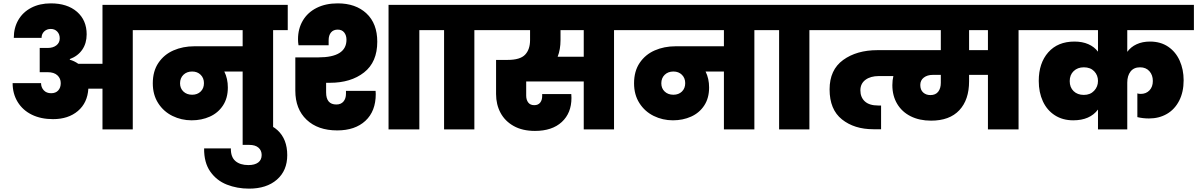

<svg xmlns="http://www.w3.org/2000/svg" viewBox="-20 -769 7115 1141"><path d="M856 -740V-590H769V0H589V-242H505Q500 -158 443 -109.5Q386 -61 295 -61Q223 -61 169 -87.5Q115 -114 85 -163Q55 -212 55 -275H224Q224 -250 240 -232.5Q256 -215 284 -215Q311 -215 326 -231.5Q341 -248 341 -275Q341 -303 321 -321.5Q301 -340 263 -340H216V-484H263Q295 -484 315 -499.5Q335 -515 335 -541Q335 -566 320 -581.5Q305 -597 282 -597Q258 -597 242.5 -582Q227 -567 227 -544H62Q62 -604 89 -650.5Q116 -697 166 -723Q216 -749 282 -749Q380 -749 437.5 -699Q495 -649 495 -565Q495 -512 469 -474Q443 -436 395 -418V-414Q421 -407 445 -390H589V-740Z M1690 -590H1603V0H1422V-344H1313Q1334 -302 1334 -249Q1334 -186 1305 -142Q1276 -98 1227 -76Q1178 -54 1119 -54Q1058 -54 1005 -80Q952 -106 920 -156Q888 -206 888 -274Q888 -346 921.5 -395.5Q955 -445 1011 -469.5Q1067 -494 1135 -494H1422V-590H829V-740H1690ZM1122 -206Q1153 -206 1172.5 -225Q1192 -244 1192 -275Q1192 -305 1172.5 -324.5Q1153 -344 1122 -344Q1090 -344 1070 -324.5Q1050 -305 1050 -274Q1050 -244 1070 -225Q1090 -206 1122 -206Z M1687 153Q1687 245 1625.5 298.5Q1564 352 1460 352Q1389 352 1328 328Q1267 304 1229.5 250.5Q1192 197 1193 113H1352Q1351 164 1379 188Q1407 212 1456 212Q1494 212 1514.5 196.5Q1535 181 1535 152Q1535 125 1516 108.5Q1497 92 1461 92H1422V-48H1461Q1572 -48 1629.5 5Q1687 58 1687 153Z M1918 -277V-220Q1918 -148 1979 -148Q2006 -148 2021 -165.5Q2036 -183 2036 -212V-229H2212L2213 -210Q2213 -108 2151.5 -51Q2090 6 1984 6Q1869 6 1802 -57.5Q1735 -121 1735 -230V-428H1872Q2039 -428 2039 -533Q2039 -559 2025.5 -576Q2012 -593 1987 -593Q1961 -593 1947 -576Q1933 -559 1933 -530V-500H1754Q1751 -518 1751 -536Q1751 -598 1779.5 -646.5Q1808 -695 1861.5 -722Q1915 -749 1987 -749Q2094 -749 2158 -689Q2222 -629 2222 -521Q2222 -400 2143.5 -338.5Q2065 -277 1941 -277ZM2559 -740V-590H2472V0H2289V-740Z M2619 0V-590H2531V-740H2886V-590H2799V0Z M3717 -590H3629V0H3449V-285H3107V-201Q3107 -176 3119 -160Q3131 -144 3155 -144Q3178 -144 3190 -159Q3202 -174 3202 -198V-210H3375Q3376 -200 3376 -187Q3376 -97 3318.5 -44Q3261 9 3159 9Q3085 9 3033 -20Q2981 -49 2954.5 -98.5Q2928 -148 2928 -210V-413H2997Q3071 -413 3100.5 -444Q3130 -475 3130 -531V-590H2858V-740H3717ZM3449 -590H3311V-531Q3311 -475 3294 -432H3449Z M4550 -590H4463V0H4282V-344H4173Q4194 -302 4194 -249Q4194 -186 4165 -142Q4136 -98 4087 -76Q4038 -54 3979 -54Q3918 -54 3865 -80Q3812 -106 3780 -156Q3748 -206 3748 -274Q3748 -346 3781.5 -395.5Q3815 -445 3871 -469.5Q3927 -494 3995 -494H4282V-590H3689V-740H4550ZM3982 -206Q4013 -206 4032.5 -225Q4052 -244 4052 -275Q4052 -305 4032.5 -324.5Q4013 -344 3982 -344Q3950 -344 3930 -324.5Q3910 -305 3910 -274Q3910 -244 3930 -225Q3950 -206 3982 -206Z M4610 0V-590H4522V-740H4877V-590H4790V0Z M6120 -590H6033V0H5851V-324H5739V-286Q5739 -176 5681 -114Q5623 -52 5513 -52Q5444 -52 5392 -78Q5340 -104 5311.5 -152Q5283 -200 5283 -263Q5283 -292 5289 -317H5203Q5153 -317 5123 -294.5Q5093 -272 5093 -232Q5093 -191 5119.5 -166.5Q5146 -142 5199 -142H5216V-1H5170Q5057 -1 4983.5 -59.5Q4910 -118 4910 -238Q4910 -354 4990.5 -412.5Q5071 -471 5195 -471H5571V-590H4849V-740H6120ZM5851 -590H5739V-471H5851ZM5571 -324H5523Q5491 -324 5470 -308Q5449 -292 5449 -264Q5449 -235 5466 -219.5Q5483 -204 5509 -204Q5540 -204 5555.5 -224Q5571 -244 5571 -277Z M6679 -590V-461Q6700 -490 6734.5 -506Q6769 -522 6814 -522Q6877 -522 6922 -491.5Q6967 -461 6990.5 -408.5Q7014 -356 7014 -292Q7014 -222 6987.5 -170.5Q6961 -119 6914.5 -92Q6868 -65 6808 -65Q6772 -65 6739 -73V-214Q6747 -211 6759 -211Q6791 -211 6811 -232Q6831 -253 6831 -288Q6831 -323 6810.5 -346Q6790 -369 6755 -369Q6718 -369 6698.5 -344Q6679 -319 6679 -278V0H6505V-118Q6457 -54 6358 -54Q6295 -54 6248.5 -84Q6202 -114 6177.5 -167Q6153 -220 6153 -288Q6153 -394 6209.5 -458Q6266 -522 6365 -522Q6412 -522 6447.5 -506.5Q6483 -491 6505 -462V-590H6092V-740H7075V-590ZM6421 -205Q6459 -205 6482 -229.5Q6505 -254 6505 -288Q6505 -322 6482.5 -345.5Q6460 -369 6421 -369Q6384 -369 6360.5 -346.5Q6337 -324 6337 -287Q6337 -250 6360 -227.5Q6383 -205 6421 -205Z"/></svg>

Font: DVN-Poppins ExtBd
Style: Regular
Weight: 800
Designer: Ninad Kale (Devanagari), Jonny Pinhorn (Latin)
Foundry: Indian Type Foundry
Version: 4.004